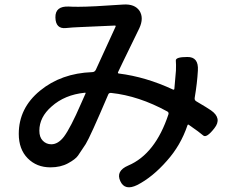

<svg xmlns="http://www.w3.org/2000/svg" viewBox="-20 -770 1040 849"><path d="M587 48Q532 75 512 31Q491 -14 547 -38Q667 -89 725 -265Q727 -273 720 -277Q594 -346 472 -359Q462 -360 459 -353Q378 -163 359 -133Q342 -107 325 -82Q314 -66 281 -48Q248 -30 203 -30Q142 -30 102.5 -70Q63 -110 63 -178Q63 -292 157 -369Q251 -446 387 -451Q399 -451 404 -462L491 -652Q493 -657 488 -657L330 -650Q301 -649 272 -646Q226 -641 225 -693Q224 -744 285 -741Q298 -740 327 -740Q385 -740 526 -750Q576 -753 597 -722Q617 -690 596 -645L523 -495Q510 -469 502 -451Q500 -446 505 -445Q625 -430 745 -374Q750 -372 751 -377L753 -400Q756 -429 758 -458Q759 -486 757.5 -502Q756 -518 808 -518Q859 -519 855 -458Q852 -403 841 -338Q839 -327 848 -322Q899 -292 913 -282Q963 -247 928 -203Q893 -158 878.5 -171Q864 -184 815 -218Q811 -221 809 -216Q779 -127 718 -59Q655 13 587 48ZM207 -132Q237 -132 263 -166Q292 -205 338 -311Q350 -339 358 -356Q360 -361 355 -360Q266 -351 208 -299Q154 -252 154 -192Q154 -163 169.5 -147.5Q185 -132 207 -132Z"/></svg>

Font: Resource Han Rounded CN Medium
Style: Regular
Weight: 500
Designer: Cyano Hao (round all glyphs); Ryoko NISHIZUKA 西塚涼子 (kana, bopomofo & ideographs); Paul D. Hunt (Latin, Greek & Cyrillic)
Foundry: Cyano Hao
Version: 0.990